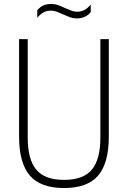

<svg xmlns="http://www.w3.org/2000/svg" viewBox="-20 -937 643 966"><path d="M302 9Q183.5 9 129.8 -54.2Q76 -117.5 76 -249.5V-740H119.5V-243.5Q119.5 -136 162 -84Q204.5 -32 302 -32Q400 -32 442.5 -84Q485 -136 485 -243.5V-740H527.5V-249.5Q527.5 -117.5 474.2 -54.2Q421 9 302 9ZM367.5 -844.5Q347.5 -844.5 329.8 -851.2Q312 -858 295.5 -865.5Q280.5 -872.5 266 -878Q251.5 -883.5 236.5 -883.5Q215 -883.5 198.8 -874.5Q182.5 -865.5 167.5 -847.5V-885.5Q179.5 -900.5 196.8 -908.8Q214 -917 236.5 -917Q256.5 -917 274.2 -910.5Q292 -904 308.5 -896Q323.5 -889.5 338 -883.8Q352.5 -878 367.5 -878Q389 -878 405.2 -887Q421.5 -896 436.5 -914V-876Q411 -844.5 367.5 -844.5Z"/></svg>

Font: Encode Sans Cnd XLt
Style: Regular
Weight: 200
Width: 3
Designer: Multiple Designers
Foundry: Impallari Type
Version: Version 3.002; ttfautohint (v1.8.3) -l 8 -r 50 -G 200 -x 14 